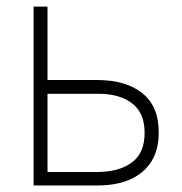

<svg xmlns="http://www.w3.org/2000/svg" viewBox="-20 -566 556 586"><path d="M114.7 -321.8H277.8Q365.7 -321.3 415.3 -280.8Q464.8 -240.2 464.4 -162.1Q464.8 -109.9 442.4 -73.7Q419.9 -37.6 378.2 -18.8Q336.4 0 277.8 0H82.5V-545.9H125V-41H277.8Q343.8 -41.5 382.6 -70.3Q421.4 -99.1 421.4 -160.6Q421.4 -221.7 382.6 -251Q343.8 -280.3 277.8 -279.8H114.7Z"/></svg>

Font: Inter Tight ExtraLight
Style: Regular
Weight: 250
Designer: Rasmus Andersson
Foundry: rsms
Version: Version 3.004